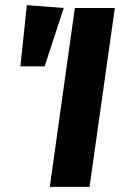

<svg xmlns="http://www.w3.org/2000/svg" viewBox="-20 -724 465 744"><path d="M425 -693 327 0H173L270 -693ZM84 -704 227 -693 153 -467H59Z"/></svg>

Font: Fira Sans Extra Condensed
Style: Bold Italic
Weight: 700
Width: 3
Italic angle: -8°
Designer: Carrois Corporate & Edenspiekermann AG
Foundry: Carrois Corporate GbR & Edenspiekermann AG
Version: Version 4.203